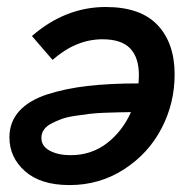

<svg xmlns="http://www.w3.org/2000/svg" viewBox="-20 -517 545 546"><path d="M280.8 -497.1Q379.4 -497.1 428 -445.8Q476.6 -394.5 476.6 -305.2Q476.6 -223.1 439.2 -151.6Q401.9 -80.1 332.5 -35.4Q263.2 9.3 177.7 9.3Q95.7 9.3 51.3 -30Q6.8 -69.3 6.8 -126.5Q6.8 -169.9 34.4 -200.7Q62 -231.4 113.5 -248.3Q165 -265.1 228.5 -272.5Q292 -279.8 374 -279.8Q375 -295.4 375 -303.2Q375 -353.5 350.1 -379.4Q325.2 -405.3 271.5 -405.3Q196.3 -405.3 129.4 -346.7L70.8 -414.6Q166 -497.1 280.8 -497.1ZM180.7 -75.7Q239.7 -75.7 283.9 -109.6Q328.1 -143.6 352.5 -198.2Q331.1 -197.8 316.4 -197.5Q301.8 -197.3 276.6 -196.3Q251.5 -195.3 233.6 -193.1Q215.8 -190.9 193.1 -187.5Q170.4 -184.1 155 -178.5Q139.6 -172.9 125.7 -165.5Q111.8 -158.2 104.7 -147.9Q97.7 -137.7 97.7 -125Q97.7 -101.1 121.6 -88.4Q145.5 -75.7 180.7 -75.7Z"/></svg>

Font: HK Grotesk SmBold Legacy Italic
Style: Regular
Weight: 600
Italic angle: -13°
Designer: Alfredo Marco Pradil
Foundry: Hanken Design Co.
Version: Version 2.022;PS 002.022;hotconv 1.0.88;makeotf.lib2.5.64775